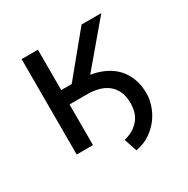

<svg xmlns="http://www.w3.org/2000/svg" viewBox="-151 -662 901 921"><g transform="rotate(-30 300.0 -201.0)"><path d="M335.4 -298.8Q377.4 -292 412.4 -275.4Q447.3 -258.8 472.2 -232.2Q497.1 -205.6 511 -168.9Q524.9 -132.3 524.9 -85.4Q524.9 -58.1 514.6 -24.9Q504.4 8.3 482.9 38.8Q461.4 69.3 427.5 93.3Q393.6 117.2 346.2 126L322.3 54.7Q353 46.9 374.3 33.2Q395.5 19.5 409.2 1.7Q422.9 -16.1 429 -38.3Q435.1 -60.5 435.1 -85.4Q435.1 -122.6 422.9 -149.2Q410.6 -175.8 389.4 -192.6Q368.2 -209.5 339.1 -217.3Q310.1 -225.1 275.4 -225.1H178.2V0H87.9V-528.3H178.2V-304.7H236.3L419.9 -528.3H529.3Z"/></g></svg>

Font: Roboto Mono
Style: Regular
Weight: 400
Designer: Google
Version: Version 2.000985; 2015; ttfautohint (v1.3)